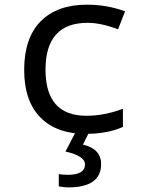

<svg xmlns="http://www.w3.org/2000/svg" viewBox="-20 -566 640 826"><path d="M518.1 -517.1 487.8 -439.9Q414.6 -467.8 356.9 -467.8Q175.8 -467.8 175.8 -266.1Q175.8 -67.9 352.1 -67.9Q428.7 -67.9 508.8 -98.1V-20Q443.4 9.8 348.1 9.8Q222.7 9.8 153.3 -61.3Q84 -132.3 84 -265.1Q84 -402.3 154.8 -474.1Q225.6 -545.9 354 -545.9Q440.9 -545.9 518.1 -517.1ZM232.9 235.8V183.1Q249 186 272 186Q345.7 186 345.7 141.1Q345.7 105 261.7 85.9L306.2 0H364.7L336.9 56.2Q415 74.2 415 140.1Q415 240.2 272.9 240.2Q256.3 240.2 232.9 235.8Z"/></svg>

Font: Apple Sans Adjectives
Style: Regular
Weight: 400
Monospace: yes
Foundry: Apple Sans Adjectives
Version: Version 0.01